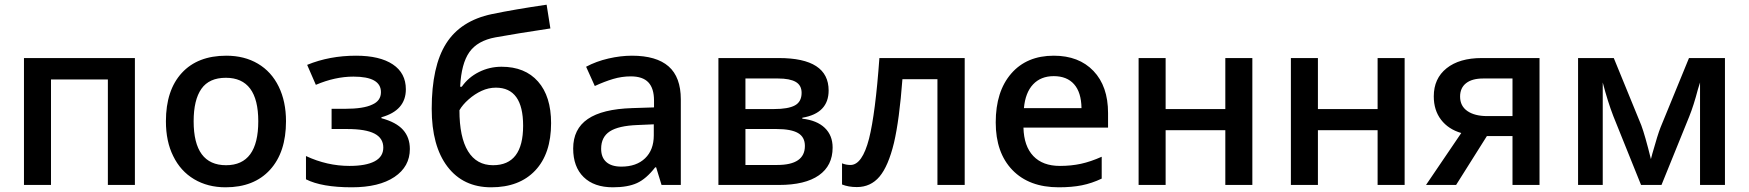

<svg xmlns="http://www.w3.org/2000/svg" viewBox="-20 -787 7442 817"><path d="M82 0H197V-449H439V0H554V-540H82Z M943 -550Q821 -550 753.5 -476.5Q686 -403 686 -271Q686 -185 717 -123Q748 -59 806 -24.5Q864 10 940 10Q1061 10 1129 -64.5Q1197 -139 1197 -271Q1197 -355 1166 -418.5Q1135 -482 1077.5 -516Q1020 -550 943 -550ZM941 -456Q1079 -456 1079 -271Q1079 -84 942 -84Q804 -84 804 -271Q804 -362 837 -409Q870 -456 941 -456Z M1391 -238H1457Q1536 -238 1573.5 -218.5Q1611 -199 1611 -159Q1611 -120 1574 -100.5Q1537 -81 1467 -81Q1372 -81 1282 -123V-24Q1349 10 1477 10Q1593 10 1658.5 -34Q1724 -78 1724 -153Q1724 -202 1695 -234.5Q1666 -267 1603 -284V-288Q1707 -317 1707 -407Q1707 -476 1651.5 -513Q1596 -550 1495 -550Q1382 -550 1287 -511L1324 -426Q1406 -461 1484 -461Q1601 -461 1601 -395Q1601 -358 1564 -342Q1527 -324 1448 -324H1391Z M2070 10Q2190 10 2257.5 -61.5Q2325 -133 2325 -263Q2325 -377 2269.5 -440Q2214 -503 2114 -503Q2063 -503 2018 -480.5Q1973 -458 1945 -418H1938Q1943 -517 1977.5 -565.5Q2012 -614 2088 -628Q2176 -644 2322 -666L2306 -767Q2169 -747 2073 -727Q1940 -699 1878.5 -602Q1817 -505 1817 -324Q1817 -166 1884 -78Q1951 10 2070 10ZM1935 -318Q1948 -341 1974 -364Q2000 -387 2029.5 -400.5Q2059 -414 2090 -414Q2206 -414 2206 -252Q2206 -84 2078 -84Q2008 -84 1971.5 -143.5Q1935 -203 1935 -318Z M2877 -364Q2877 -459 2825 -504.5Q2773 -550 2669 -550Q2621 -550 2569 -538Q2517 -526 2474 -503L2511 -421Q2552 -440 2589 -451Q2626 -462 2664 -462Q2715 -462 2739 -436.5Q2763 -411 2763 -359V-330L2670 -327Q2543 -323 2481 -280.5Q2419 -238 2419 -155Q2419 -77 2463.5 -33.5Q2508 10 2588 10Q2651 10 2690.5 -8Q2730 -26 2768 -75H2772L2795 0H2877ZM2538 -154Q2538 -204 2575 -228Q2612 -252 2693 -255L2762 -258V-211Q2762 -149 2725 -113.5Q2688 -78 2624 -78Q2582 -78 2560 -97.5Q2538 -117 2538 -154Z M3294 -540H3037V0H3295Q3406 0 3464.5 -41Q3523 -82 3523 -159Q3523 -211 3489.5 -243Q3456 -275 3394 -282V-286Q3506 -305 3506 -402Q3506 -540 3294 -540ZM3274 -323H3152V-453H3291Q3341 -453 3366 -438.5Q3391 -424 3391 -392Q3391 -354 3362.5 -338.5Q3334 -323 3274 -323ZM3287 -85H3152V-238H3284Q3346 -238 3375.5 -221Q3405 -204 3405 -166Q3405 -85 3287 -85Z M3722 -540Q3705 -304 3678 -197Q3649 -85 3599 -85Q3580 -85 3563 -92V-2Q3590 9 3626 9Q3685 9 3722.5 -35.5Q3760 -80 3784 -179Q3807 -277 3820 -450H3969V0H4085V-540Z M4668 -27V-120Q4621 -99 4579.5 -90Q4538 -81 4490 -81Q4417 -81 4377 -123Q4337 -165 4335 -244H4695V-306Q4695 -420 4633 -485Q4571 -550 4464 -550Q4349 -550 4283 -474Q4217 -398 4217 -266Q4217 -137 4288 -63.5Q4359 10 4485 10Q4541 10 4583.5 1.5Q4626 -7 4668 -27ZM4582 -327H4337Q4343 -393 4376 -428Q4409 -463 4464 -463Q4520 -463 4550.5 -428.5Q4581 -394 4582 -327Z M4825 0H4940V-233H5194V0H5309V-540H5194V-323H4940V-540H4825Z M5473 0H5588V-233H5842V0H5957V-540H5842V-323H5588V-540H5473Z M6416 -208V0H6531V-540H6285Q6190 -540 6135.5 -496.5Q6081 -453 6081 -377Q6081 -318 6112 -277.5Q6143 -237 6198 -221L6048 0H6176L6307 -208ZM6291 -453H6416V-293H6309Q6255 -293 6224 -314.5Q6193 -336 6193 -376Q6193 -413 6218.5 -433Q6244 -453 6291 -453Z M6964 -254 6847 -540H6695V0H6800V-436Q6821 -355 6845 -293L6963 0H7050L7168 -291Q7187 -338 7205 -407L7214 -436V0H7320V-540H7167L7046 -245Q7034 -215 7011 -133L7005 -110Q6980 -211 6964 -254Z"/></svg>

Font: OpenSansMMV
Style: Semibold
Weight: 600
Designer: Steve Matteson
Foundry: Ascender Corporation
Version: Version 6.000